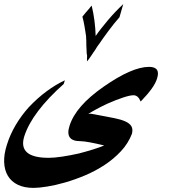

<svg xmlns="http://www.w3.org/2000/svg" viewBox="-129 -710 857 941"><path d="M456.5 -625.5Q443.4 -610.8 429.4 -593.3Q415.5 -575.7 402.3 -558.1Q389.2 -540.5 378.2 -525.1Q367.2 -509.8 360.4 -499.5Q360.4 -498.5 359.6 -497.8Q358.9 -497.1 358.4 -496.6Q357.4 -495.6 356.2 -493.7Q355 -491.7 354 -490.7Q350.1 -485.4 345.7 -478.8Q341.3 -472.2 337.4 -465.3Q333.5 -460.4 329.6 -454.3Q325.7 -448.2 321.8 -442.4L308.6 -423.3Q305.7 -419.4 303.2 -416Q300.8 -412.6 298.3 -409.2Q297.9 -411.6 297.6 -415.8Q297.4 -419.9 296.9 -418Q297.4 -418.5 297.4 -423.3L297.9 -437.5Q297.4 -438.5 297.4 -440.2Q297.4 -441.9 296.9 -442.4Q295.9 -445.8 296.4 -447.3L295.9 -447.8Q295.4 -456.1 295.2 -465.6Q294.9 -475.1 294.4 -482.4V-484.4Q294.4 -488.8 293.9 -491.2Q294.9 -496.6 293.9 -499V-511.7V-511.2Q293.9 -512.7 293.7 -515.4Q293.5 -518.1 293.2 -521.2Q293 -524.4 293 -527.3Q293 -530.3 293 -531.2Q291.5 -541.5 289.6 -554Q287.6 -566.4 285.4 -579.6Q283.2 -592.8 280.5 -605.5Q277.8 -618.2 274.9 -628.4Q282.2 -637.7 290 -647Q297.9 -656.2 305.7 -665Q308.6 -668.9 313 -674.1Q317.4 -679.2 320.3 -682.6Q329.1 -646 334 -608.2Q338.9 -570.3 339.8 -533.7Q352.5 -552.2 368.2 -572Q383.8 -591.8 400.9 -612.1Q418 -632.3 436.8 -652.1Q455.6 -671.9 475.1 -689.9ZM640.6 -324.7Q633.8 -302.2 614 -274.7Q594.2 -247.1 560.5 -212.4Q553.7 -228.5 545.2 -235.8Q536.6 -243.2 525.4 -243.2Q507.8 -243.2 473.9 -231.9Q439.9 -220.7 397 -201.7Q366.7 -187.5 342 -174.1Q317.4 -160.6 303.2 -151.4Q310.5 -152.8 313 -152.8Q314.9 -152.8 319.1 -152.1Q323.2 -151.4 328.1 -150.6Q333 -149.9 338.1 -148.9Q343.3 -147.9 347.2 -147Q350.1 -146.5 353.3 -146Q356.4 -145.5 355.5 -145.5Q397.9 -137.7 430.9 -131.1Q463.9 -124.5 485.1 -115Q506.3 -105.5 514.9 -91.3Q523.4 -77.1 517.6 -54.2Q499.5 -7.3 464.1 30.8Q428.7 68.8 383.8 98.4Q338.9 127.9 288.6 149.2Q238.3 170.4 190.7 184.1Q143.1 197.8 102.3 204.3Q61.5 210.9 35.6 210.9Q-9.8 210.9 -41.5 195.6Q-73.2 180.2 -90.1 152.3Q-106.9 124.5 -108.6 85.7Q-110.4 46.9 -95.2 -0.5Q-79.6 -50.8 -51.8 -97.7Q-23.9 -144.5 12.2 -184.6Q55.2 -230 99.9 -262.9Q144.5 -295.9 189 -316.4L183.1 -298.3Q106.4 -230 57.6 -165.5Q8.8 -101.1 -10.3 -41Q-42 63.5 109.9 63.5Q136.7 63.5 175.8 57.6Q214.8 51.8 258.3 42Q293.9 32.7 326.2 22.7Q358.4 12.7 381.8 2.9Q339.4 -7.3 309.8 -12.7Q280.3 -18.1 264.6 -18.1Q187.5 -18.1 211.9 -93.8Q227.5 -142.6 268.6 -189.7Q309.6 -236.8 378.9 -285.2Q448.2 -333.5 503.9 -357.9Q559.6 -382.3 601.6 -382.3Q659.2 -382.3 640.6 -324.7Z"/></svg>

Font: XB Khoramshahr
Style: Bold Italic
Weight: 700
Italic angle: -12°
Designer: Behnam
Foundry: Irmug
Version: Version 8.005 2009